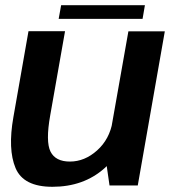

<svg xmlns="http://www.w3.org/2000/svg" viewBox="-20 -713 665 738"><path d="M401 0H509.5L613.5 -592.5H473.5L386.5 -100.5ZM230 -593H89.5L31.5 -263Q9.5 -139 39.8 -67Q70 5 181.5 5Q301.5 5 381.8 -66.5Q462 -138 475.5 -214L413 -246.5Q401 -177.5 353.2 -134.8Q305.5 -92 248.5 -92Q193.5 -92 174.2 -130.2Q155 -168.5 173 -269.5ZM205.5 -640.5H528L537 -693H215Z"/></svg>

Font: Anybody Thin SemiBold
Style: Italic
Weight: 600
Italic angle: -10°
Version: Version 1.113;gftools[0.9.25]